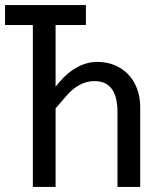

<svg xmlns="http://www.w3.org/2000/svg" viewBox="-20 -740 640 760"><path d="M0 -720H320V-641H200V-397L216 -416Q248 -454 286.5 -474.5Q325 -495 365 -495Q403 -495 434 -482Q465 -469 487.5 -445.5Q510 -422 522.5 -389Q535 -356 535 -316V0H445V-296Q445 -419 354 -419Q294 -419 244 -362L200 -311V0H110V-641H0Z"/></svg>

Font: JetBrainsMono NF
Style: Regular
Weight: 400
Monospace: yes
Designer: Philipp Nurullin, Konstantin Bulenkov
Foundry: JetBrains
Version: Version 1.0.2; ttfautohint (v1.8.3)